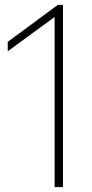

<svg xmlns="http://www.w3.org/2000/svg" viewBox="-20 -762 376 782"><path d="M202.5 0V-701L215.5 -702.5L11.5 -553V-591.5L215.5 -742H236.5V0Z"/></svg>

Font: Encode Sans SC Thin
Style: Regular
Weight: 250
Designer: Multiple Designers
Foundry: Impallari Type
Version: Version 3.002